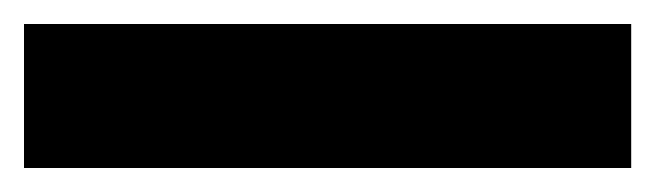

<svg xmlns="http://www.w3.org/2000/svg" viewBox="-23 -900 546 160"><path d="M503 -760V-880H-3V-760Z"/></svg>

Font: Noto Sans Lao Looped Black
Style: Regular
Weight: 900
Designer: Mark Frömberg, Ben Mitchell
Foundry: The Fontpad Ltd
Version: Version 1.002